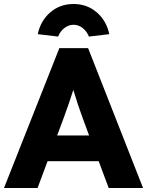

<svg xmlns="http://www.w3.org/2000/svg" viewBox="-21 -941 736 961"><path d="M-1 0 276 -700H420L695 0H523L473 -134H217L167 0ZM299 -354 265 -263H425L391 -355Q380 -385 368 -421Q356 -457 346 -491Q335 -457 323.5 -423Q312 -389 299 -354ZM270 -758 168 -770Q182 -837 230.5 -879Q279 -921 347 -921Q415 -921 463.5 -879Q512 -837 526 -770L424 -758Q414 -784 393 -800.5Q372 -817 347 -817Q322 -817 301 -800.5Q280 -784 270 -758Z"/></svg>

Font: Lexend
Style: Bold
Weight: 700
Designer: Bonnie Shaver-Troup, Thomas Jockin
Foundry: Lexend
Version: Version 1.007; ttfautohint (v1.8.3)